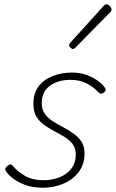

<svg xmlns="http://www.w3.org/2000/svg" viewBox="-20 -858 541 897"><path d="M180 19Q132 19 96.5 5.5Q61 -8 38.5 -26Q16 -44 8 -58Q3 -66 5.5 -72Q8 -78 15 -83Q23 -90 29 -90Q35 -90 40 -83Q61 -57 96.5 -36.5Q132 -16 183 -16Q223 -16 257.5 -29.5Q292 -43 313 -70Q334 -97 334 -136Q334 -165 320 -184Q306 -203 283.5 -217Q261 -231 235 -244.5Q209 -258 186.5 -274Q164 -290 150 -313.5Q136 -337 136 -373Q136 -422 160 -454Q184 -486 225.5 -502.5Q267 -519 316 -519Q356 -519 388 -506.5Q420 -494 441 -477.5Q462 -461 471 -447Q475 -440 473 -435Q471 -430 463 -424Q457 -420 451 -420.5Q445 -421 440 -427Q414 -454 382.5 -469.5Q351 -485 309 -485Q252 -485 213.5 -457.5Q175 -430 175 -375Q175 -346 189.5 -326Q204 -306 227 -291.5Q250 -277 275.5 -263.5Q301 -250 323.5 -234Q346 -218 360.5 -196.5Q375 -175 375 -141Q375 -91 348 -55Q321 -19 276.5 0Q232 19 180 19ZM320 -629Q316 -629 309.5 -635Q303 -641 303 -646Q303 -649 304 -652Q305 -655 309 -659L463 -829Q467 -834 470.5 -836Q474 -838 478 -838Q483 -838 488.5 -834Q494 -830 497.5 -824.5Q501 -819 501 -814Q501 -811 500 -808Q499 -805 495 -801L333 -636Q326 -629 320 -629Z"/></svg>

Font: Playwrite BE VLG Thin
Style: Regular
Weight: 250
Designer: Veronika Burian, José Scaglione
Foundry: TypeTogether
Version: Version 1.002